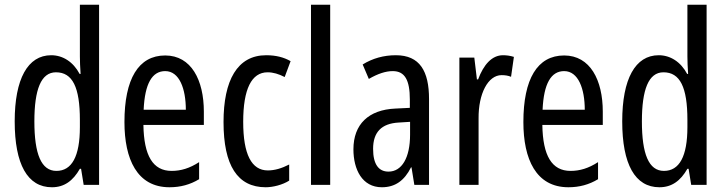

<svg xmlns="http://www.w3.org/2000/svg" viewBox="-20 -780 3065 810"><path d="M199 10C251 10 288 -17 317 -68H322L333 0H398V-760H317V-542C317 -521 318 -498 320 -468H316C289 -519 245 -547 196 -547C97 -547 42 -447 42 -268C42 -87 96 10 199 10ZM218 -59C154 -59 125 -130 125 -268C125 -402 153 -475 216 -475C286 -475 317 -412 317 -274V-244C317 -120 283 -59 218 -59Z M677 -546C564 -546 505 -447 505 -265C505 -109 558 10 695 10C741 10 782 -1 820 -24V-96C780 -70 743 -59 704 -59C625 -59 587 -123 585 -253H840V-309C840 -442 787 -546 677 -546ZM677 -480C737 -480 764 -405 764 -317H586C591 -428 622 -480 677 -480Z M1101 10C1131 10 1172 0 1200 -18V-86C1169 -70 1139 -61 1110 -61C1041 -61 1006 -129 1006 -266C1006 -404 1041 -475 1109 -475C1132 -475 1156 -468 1181 -455L1206 -522C1178 -538 1145 -547 1103 -547C981 -547 923 -441 923 -265C923 -82 982 10 1101 10Z M1373 0V-760H1292V0Z M1650 -547C1599 -547 1552 -534 1510 -508L1536 -447C1574 -469 1607 -480 1637 -480C1688 -480 1709 -442 1709 -360V-325L1648 -322C1535 -317 1471 -256 1471 -150C1471 -65 1508 10 1591 10C1647 10 1686 -18 1714 -74H1716L1728 0H1790V-362C1790 -480 1751 -547 1650 -547ZM1662 -263 1710 -266V-212C1710 -114 1675 -56 1619 -56C1578 -56 1554 -86 1554 -152C1554 -222 1589 -259 1662 -263Z M2102 -547C2055 -547 2020 -507 1997 -445H1992L1981 -537H1918V0H1999V-280C1998 -385 2039 -463 2096 -463C2111 -463 2124 -461 2136 -456L2148 -540C2132 -545 2117 -547 2102 -547Z M2360 -546C2247 -546 2188 -447 2188 -265C2188 -109 2241 10 2378 10C2424 10 2465 -1 2503 -24V-96C2463 -70 2426 -59 2387 -59C2308 -59 2270 -123 2268 -253H2523V-309C2523 -442 2470 -546 2360 -546ZM2360 -480C2420 -480 2447 -405 2447 -317H2269C2274 -428 2305 -480 2360 -480Z M2762 10C2814 10 2851 -17 2880 -68H2885L2896 0H2961V-760H2880V-542C2880 -521 2881 -498 2883 -468H2879C2852 -519 2808 -547 2759 -547C2660 -547 2605 -447 2605 -268C2605 -87 2659 10 2762 10ZM2781 -59C2717 -59 2688 -130 2688 -268C2688 -402 2716 -475 2779 -475C2849 -475 2880 -412 2880 -274V-244C2880 -120 2846 -59 2781 -59Z"/></svg>

Font: Noto Sans Gurmukhi UI ExtraCondensed
Style: Regular
Weight: 400
Width: 2
Designer: Jelle Bosma - Monotype Design Team
Foundry: Monotype Imaging Inc.
Version: Version 2.004